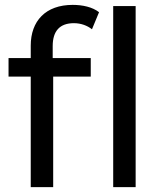

<svg xmlns="http://www.w3.org/2000/svg" viewBox="-20 -767 668 787"><path d="M352 -529H196V-578C196 -640 225 -672 283 -672C312 -672 338 -662 357 -647L386 -717C359 -738 319 -747 278 -747C167 -747 106 -681 106 -580V-529H15V-453H106V0H198V-453H352ZM536 0V-742H444V0Z"/></svg>

Font: Montserrat-Alt1 Med
Style: Regular
Weight: 500
Designer: Differentunic
Foundry: Differentunic
Version: Version 7.222